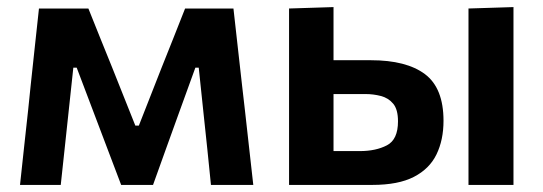

<svg xmlns="http://www.w3.org/2000/svg" viewBox="-20 -522 1534 542"><path d="M36.5 0Q42.5 -54 48 -106.8Q53.5 -159.5 59.5 -212L66.5 -280Q72.5 -334 78.2 -389Q84 -444 90 -498H229.5Q246.5 -456 263.2 -414Q280 -372 297 -330.5L362 -167.5H372L436 -330.5Q453 -372.5 469.5 -414.5Q486 -456.5 502.5 -498H639Q645 -445 651.2 -389Q657.5 -333 663.5 -279.5L671.5 -210Q677 -160 683 -107Q689 -54 695 0H575.5Q570.5 -50.5 565.2 -101.5Q560 -152.5 554.5 -202.5L541 -331H531.5L482 -194.5Q464.5 -146 447 -97.5Q429.5 -49 412 0H322Q303.5 -49 285.2 -97Q267 -145 249 -192.5L196.5 -331H187L173.5 -205Q168 -153.5 162.5 -102.2Q157 -51 151.5 0Z M796 0V-498L921.5 -502V-352H1027Q1127 -352 1179.5 -312.8Q1232 -273.5 1232 -181Q1232 -127 1212.2 -86.2Q1192.5 -45.5 1148.5 -22.8Q1104.5 0 1031 0ZM921.5 -95.5H996Q1041 -95.5 1072.2 -111.8Q1103.5 -128 1103.5 -179.5Q1103.5 -213 1090 -229.2Q1076.5 -245.5 1055.2 -251Q1034 -256.5 1012 -256.5H921.5ZM1302.5 0V-498L1429.5 -502V0Z"/></svg>

Font: Commissioner SemiBold
Style: Regular
Weight: 600
Designer: Kostas Bartsokas
Foundry: Kostas Bartsokas
Version: Version 1.000; ttfautohint (v1.8.3)